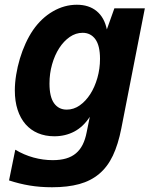

<svg xmlns="http://www.w3.org/2000/svg" viewBox="-20 -582 642 809"><path d="M199.2 207Q148.9 207 105 199.7Q61 192.4 18.1 178.2L44.4 48.8Q81.1 70.8 121.3 81.8Q161.6 92.8 202.1 92.8Q234.4 92.8 258.5 85.7Q282.7 78.6 300 64Q317.4 49.3 328.4 27.3Q339.4 5.4 345.2 -24.9L358.4 -89.8Q331.1 -47.9 293.2 -27.8Q255.4 -7.8 209 -7.8Q170.9 -7.8 140.1 -20.8Q109.4 -33.7 87.6 -58.6Q65.9 -83.5 54.2 -119.4Q42.5 -155.3 42.5 -201.2Q42.5 -232.4 48.1 -266.8Q53.7 -301.3 63.7 -334.7Q73.7 -368.2 87.9 -399.2Q102.1 -430.2 119.1 -455.1Q154.3 -505.9 202.6 -533.9Q251 -562 303.7 -562Q354.5 -562 387.2 -535.2Q419.9 -508.3 430.2 -458L461.9 -546.9H590.3L491.2 -41Q478 26.4 455.6 73.7Q433.1 121.1 397.9 150.6Q362.8 180.2 314 193.6Q265.1 207 199.2 207ZM261.2 -120.1Q290.5 -120.1 315.9 -137.9Q341.3 -155.8 360.4 -185.5Q379.4 -215.3 390.4 -253.9Q401.4 -292.5 401.4 -334Q401.4 -390.1 381.6 -417Q361.8 -443.8 328.1 -443.8Q299.3 -443.8 273.9 -426.3Q248.5 -408.7 229.5 -379.2Q210.4 -349.6 199.5 -311Q188.5 -272.5 188.5 -230Q188.5 -173.8 207.8 -147Q227.1 -120.1 261.2 -120.1Z"/></svg>

Font: Hack
Style: Bold Italic
Weight: 700
Italic angle: -11°
Monospace: yes
Designer: Christopher Simpkins
Foundry: Christopher Simpkins
Version: Version 2.017; ttfautohint (v1.4.1) -l 4 -r 80 -G 350 -x 0 -